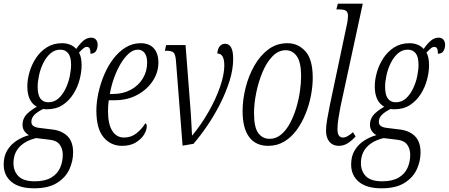

<svg xmlns="http://www.w3.org/2000/svg" viewBox="-63 -780 2431 1040"><path d="M122 240Q41 240 -1 205Q-43 170 -43 111Q-43 65 -23 33Q-3 1 28.5 -19Q60 -39 94 -48Q80 -55 69.5 -69.5Q59 -84 59 -104Q59 -132 75 -153.5Q91 -175 136 -202Q85 -231 85 -312Q85 -348 96.5 -388.5Q108 -429 131.5 -465Q155 -501 190.5 -523.5Q226 -546 273 -546Q296 -546 315.5 -538.5Q335 -531 350 -515Q369 -543 388.5 -559.5Q408 -576 431 -576Q448 -576 457 -565Q466 -554 466 -538Q466 -518 457 -503.5Q448 -489 427 -489Q428 -526 408 -526Q398 -526 388 -517.5Q378 -509 365 -495Q373 -481 376 -463.5Q379 -446 379 -426Q379 -391 368.5 -350Q358 -309 335 -272Q312 -235 276.5 -211.5Q241 -188 190 -188Q185 -188 180 -188.5Q175 -189 171 -190Q139 -174 123 -157.5Q107 -141 107 -120Q107 -105 118 -97.5Q129 -90 144 -88L225 -78Q275 -71 304 -41Q333 -11 333 46Q333 93 312.5 137.5Q292 182 245.5 211Q199 240 122 240ZM198 -226Q231 -226 254 -247Q277 -268 292.5 -300.5Q308 -333 315 -367.5Q322 -402 322 -429Q322 -472 306.5 -491.5Q291 -511 264 -511Q233 -511 210 -490.5Q187 -470 171.5 -438.5Q156 -407 148.5 -372.5Q141 -338 141 -310Q141 -266 156 -246Q171 -226 198 -226ZM125 202Q181 202 214.5 182Q248 162 262.5 129Q277 96 277 59Q277 26 260.5 3.5Q244 -19 207 -23L133 -32Q74 -18 42 16.5Q10 51 10 104Q10 147 37 174.5Q64 202 125 202Z M598 10Q537 10 498 -36.5Q459 -83 459 -181Q459 -226 470 -276.5Q481 -327 501 -374.5Q521 -422 550.5 -461Q580 -500 617.5 -523Q655 -546 699 -546Q745 -546 770 -518.5Q795 -491 795 -441Q795 -388 764.5 -341.5Q734 -295 680.5 -266Q627 -237 558 -237H526Q524 -225 523 -207.5Q522 -190 522 -178Q522 -108 545 -71.5Q568 -35 609 -35Q648 -35 677.5 -59Q707 -83 724 -112Q732 -110 732 -95Q732 -76 717.5 -51.5Q703 -27 673 -8.5Q643 10 598 10ZM550 -271Q602 -271 644 -293Q686 -315 710 -354Q734 -393 734 -441Q734 -476 720 -493.5Q706 -511 684 -511Q658 -511 634 -489.5Q610 -468 589.5 -433Q569 -398 554 -355.5Q539 -313 532 -271Z M890 -452Q887 -487 876.5 -496Q866 -505 838 -505H830L837 -536H942L965 -239Q968 -205 970.5 -167Q973 -129 974.5 -96.5Q976 -64 977 -47H979Q1027 -105 1066.5 -174Q1106 -243 1129 -309.5Q1152 -376 1152 -425Q1152 -491 1114 -490Q1116 -516 1127.5 -529.5Q1139 -543 1156 -543Q1177 -543 1188.5 -523.5Q1200 -504 1200 -461Q1200 -404 1180.5 -342Q1161 -280 1130 -218.5Q1099 -157 1061 -101Q1023 -45 985 -1L926 9Z M1390 10Q1322 10 1286.5 -38Q1251 -86 1251 -178Q1251 -239 1267 -303.5Q1283 -368 1314 -423Q1345 -478 1390 -512Q1435 -546 1494 -546Q1552 -546 1591.5 -502Q1631 -458 1631 -358Q1631 -314 1621.5 -263.5Q1612 -213 1592.5 -164.5Q1573 -116 1544.5 -76.5Q1516 -37 1477 -13.5Q1438 10 1390 10ZM1397 -28Q1432 -28 1459.5 -51Q1487 -74 1507.5 -112Q1528 -150 1541.5 -195Q1555 -240 1561.5 -285Q1568 -330 1568 -367Q1568 -442 1545 -475Q1522 -508 1485 -508Q1445 -508 1413 -475Q1381 -442 1359 -389.5Q1337 -337 1325 -278Q1313 -219 1313 -167Q1313 -89 1336.5 -58.5Q1360 -28 1397 -28Z M1772 10Q1740 10 1721.5 -12Q1703 -34 1703 -72Q1703 -99 1709.5 -135.5Q1716 -172 1724 -212L1814 -638Q1818 -654 1820 -670Q1822 -686 1822 -693Q1822 -715 1810.5 -722Q1799 -729 1774 -729H1759L1767 -760H1902L1781 -201Q1775 -171 1770 -138Q1765 -105 1765 -81Q1765 -56 1773 -45.5Q1781 -35 1794 -35Q1807 -35 1821.5 -43.5Q1836 -52 1849 -64L1863 -41Q1847 -22 1823.5 -6Q1800 10 1772 10Z M2004 240Q1923 240 1881 205Q1839 170 1839 111Q1839 65 1859 33Q1879 1 1910.5 -19Q1942 -39 1976 -48Q1962 -55 1951.5 -69.5Q1941 -84 1941 -104Q1941 -132 1957 -153.5Q1973 -175 2018 -202Q1967 -231 1967 -312Q1967 -348 1978.5 -388.5Q1990 -429 2013.5 -465Q2037 -501 2072.5 -523.5Q2108 -546 2155 -546Q2178 -546 2197.5 -538.5Q2217 -531 2232 -515Q2251 -543 2270.5 -559.5Q2290 -576 2313 -576Q2330 -576 2339 -565Q2348 -554 2348 -538Q2348 -518 2339 -503.5Q2330 -489 2309 -489Q2310 -526 2290 -526Q2280 -526 2270 -517.5Q2260 -509 2247 -495Q2255 -481 2258 -463.5Q2261 -446 2261 -426Q2261 -391 2250.5 -350Q2240 -309 2217 -272Q2194 -235 2158.5 -211.5Q2123 -188 2072 -188Q2067 -188 2062 -188.5Q2057 -189 2053 -190Q2021 -174 2005 -157.5Q1989 -141 1989 -120Q1989 -105 2000 -97.5Q2011 -90 2026 -88L2107 -78Q2157 -71 2186 -41Q2215 -11 2215 46Q2215 93 2194.5 137.5Q2174 182 2127.5 211Q2081 240 2004 240ZM2080 -226Q2113 -226 2136 -247Q2159 -268 2174.5 -300.5Q2190 -333 2197 -367.5Q2204 -402 2204 -429Q2204 -472 2188.5 -491.5Q2173 -511 2146 -511Q2115 -511 2092 -490.5Q2069 -470 2053.5 -438.5Q2038 -407 2030.5 -372.5Q2023 -338 2023 -310Q2023 -266 2038 -246Q2053 -226 2080 -226ZM2007 202Q2063 202 2096.5 182Q2130 162 2144.5 129Q2159 96 2159 59Q2159 26 2142.5 3.5Q2126 -19 2089 -23L2015 -32Q1956 -18 1924 16.5Q1892 51 1892 104Q1892 147 1919 174.5Q1946 202 2007 202Z"/></svg>

Font: Noto Serif ExtraCondensed Light
Style: Italic
Weight: 300
Width: 2
Italic angle: -12°
Designer: Monotype Design Team
Foundry: Monotype Imaging Inc.
Version: Version 2.014; ttfautohint (v1.8.4.7-5d5b)